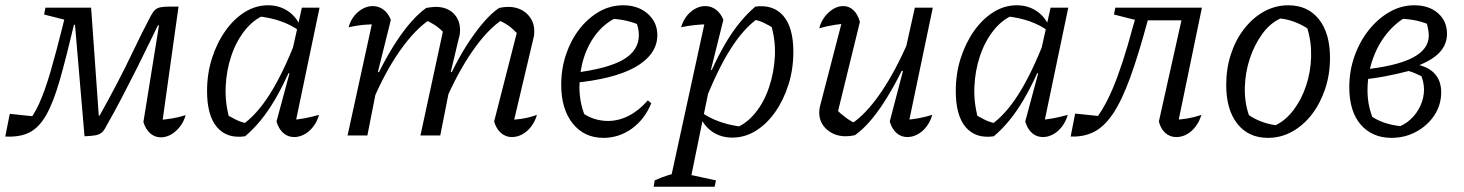

<svg xmlns="http://www.w3.org/2000/svg" viewBox="-57 -513 5542 727"><path d="M552 7Q529 7 511.5 -8.5Q494 -24 486 -51L545 -417H541Q528 -391 508 -349.5Q488 -308 462 -256Q436 -204 406 -146.5Q376 -89 343 -31Q336 -17 327 -10Q318 -3 303 -0.5Q288 2 263 3L227 -419H223Q193 -292 169 -208.5Q145 -125 118 -77.5Q91 -30 54.5 -11.5Q18 7 -37 4L-20 -82L84 -71L40 -41Q70 -73 92 -122.5Q114 -172 134.5 -242.5Q155 -313 179 -409L193 -466L209 -433L110 -458L115 -484H288L317 -75H320Q392 -204 438.5 -301.5Q485 -399 514 -453Q522 -468 530 -475.5Q538 -483 551 -485.5Q564 -488 585 -488H619L554 -24L538 -58Q567 -60 594 -64.5Q621 -69 646 -77Q639 -52 624 -33Q609 -14 590.5 -3.5Q572 7 552 7Z M871 3Q803 13 765 -31Q727 -75 727 -168Q727 -234 745.5 -292Q764 -350 796 -395.5Q828 -441 869.5 -467Q911 -493 958 -493Q999 -493 1031 -472.5Q1063 -452 1079 -416L1078 -395Q1015 -442 914 -452L947 -457Q904 -440 871 -399Q838 -358 819 -302Q800 -246 797.5 -184Q795 -122 812 -63L791 -85Q814 -71 836 -60Q858 -49 883 -45L860 -40Q915 -78 965 -157Q1015 -236 1063 -360L1081 -346Q1033 -219 983 -134Q933 -49 871 3ZM1057 -25 1043 -59Q1069 -60 1095.5 -65Q1122 -70 1151 -78Q1144 -53 1129 -33.5Q1114 -14 1095 -4Q1076 6 1057 6Q1033 6 1015.5 -9.5Q998 -25 990 -53L1039 -235L1031 -237L1086 -484H1153Z M1624 -118 1613 -150Q1638 -210 1665 -262.5Q1692 -315 1720.5 -357.5Q1749 -400 1777 -432Q1805 -464 1833 -483Q1843 -485 1851 -486Q1859 -487 1866 -487Q1911 -487 1938.5 -460.5Q1966 -434 1966 -395Q1966 -389 1965.5 -382.5Q1965 -376 1963 -369L1890 -60Q1916 -62 1936.5 -66.5Q1957 -71 1976 -78Q1969 -53 1954 -33.5Q1939 -14 1920 -4Q1901 6 1881 6Q1858 6 1840 -9.5Q1822 -25 1814 -53L1904 -405L1906 -382Q1884 -405 1867.5 -416.5Q1851 -428 1827 -438L1847 -440Q1790 -403 1732 -319.5Q1674 -236 1624 -118ZM1259 0 1359 -458 1370 -421Q1344 -421 1320 -419Q1296 -417 1263 -410Q1270 -435 1284 -452.5Q1298 -470 1316.5 -480Q1335 -490 1354 -490Q1377 -490 1395 -476.5Q1413 -463 1423 -438L1374 -241L1381 -238L1334 0ZM1535 0 1624 -412 1631 -382Q1609 -405 1592 -416.5Q1575 -428 1552 -438L1572 -440Q1514 -402 1456 -319Q1398 -236 1349 -118L1337 -150Q1362 -210 1389.5 -262.5Q1417 -315 1445 -357.5Q1473 -400 1501.5 -432Q1530 -464 1557 -483Q1570 -485 1578 -486Q1586 -487 1592 -487Q1635 -487 1660 -462.5Q1685 -438 1685 -398Q1685 -391 1684 -383.5Q1683 -376 1680 -367L1650 -241L1657 -238L1610 0Z M2228 9Q2155 9 2111.5 -45.5Q2068 -100 2068 -192Q2068 -253 2086.5 -307.5Q2105 -362 2137.5 -403.5Q2170 -445 2212 -469Q2254 -493 2303 -493Q2359 -493 2395.5 -461Q2432 -429 2432 -380Q2432 -342 2409.5 -311Q2387 -280 2346 -257.5Q2305 -235 2246.5 -220.5Q2188 -206 2116 -199V-237Q2245 -253 2303.5 -287.5Q2362 -322 2362 -380Q2362 -409 2349 -436L2374 -414Q2346 -427 2316.5 -434Q2287 -441 2255 -442L2281 -448Q2236 -428 2203.5 -388Q2171 -348 2154 -295Q2137 -242 2137 -182Q2137 -150 2144 -118.5Q2151 -87 2165 -58L2148 -86Q2170 -70 2195 -62.5Q2220 -55 2245 -55Q2285 -55 2323.5 -74.5Q2362 -94 2396 -133L2409 -122Q2384 -61 2335.5 -26Q2287 9 2228 9Z M2716 8Q2675 8 2643.5 -12Q2612 -32 2595 -69L2596 -90Q2659 -43 2760 -32L2727 -28Q2770 -45 2803 -85.5Q2836 -126 2855 -182.5Q2874 -239 2877 -300.5Q2880 -362 2862 -421L2883 -400Q2860 -414 2838.5 -425Q2817 -436 2791 -440L2814 -444Q2759 -406 2709 -327Q2659 -248 2611 -125L2593 -139Q2641 -266 2691 -350.5Q2741 -435 2803 -488Q2871 -497 2909 -453Q2947 -409 2947 -317Q2947 -251 2928.5 -192.5Q2910 -134 2878 -88.5Q2846 -43 2804.5 -17.5Q2763 8 2716 8ZM2418 194 2422 170Q2451 157 2472.5 150.5Q2494 144 2520 141L2654 170L2649 194ZM2476 194 2618 -458 2629 -421Q2598 -421 2572.5 -418Q2547 -415 2522 -410Q2529 -434 2543 -452Q2557 -470 2575.5 -480Q2594 -490 2613 -490Q2636 -490 2654 -476.5Q2672 -463 2682 -438L2635 -249L2642 -246L2552 194Z M3199 -430 3113 -79 3107 -101Q3126 -82 3146.5 -67Q3167 -52 3185 -45L3165 -43Q3221 -79 3278 -162Q3335 -245 3386 -365L3398 -334Q3372 -272 3344.5 -219.5Q3317 -167 3289.5 -124.5Q3262 -82 3234.5 -51Q3207 -20 3180 -1Q3161 3 3146 3Q3103 3 3074 -22.5Q3045 -48 3045 -87Q3045 -102 3049 -115L3138 -458L3170 -426Q3136 -424 3104.5 -419Q3073 -414 3045 -406Q3052 -432 3066.5 -450.5Q3081 -469 3099 -479.5Q3117 -490 3136 -490Q3158 -490 3174.5 -474.5Q3191 -459 3199 -430ZM3312 -53 3362 -244 3354 -246 3407 -484H3475L3379 -25L3364 -59Q3393 -60 3419.5 -65Q3446 -70 3473 -78Q3466 -53 3451 -33.5Q3436 -14 3417 -4Q3398 6 3379 6Q3355 6 3337.5 -9.5Q3320 -25 3312 -53Z M3706 3Q3638 13 3600 -31Q3562 -75 3562 -168Q3562 -234 3580.5 -292Q3599 -350 3631 -395.5Q3663 -441 3704.5 -467Q3746 -493 3793 -493Q3834 -493 3866 -472.5Q3898 -452 3914 -416L3913 -395Q3850 -442 3749 -452L3782 -457Q3739 -440 3706 -399Q3673 -358 3654 -302Q3635 -246 3632.5 -184Q3630 -122 3647 -63L3626 -85Q3649 -71 3671 -60Q3693 -49 3718 -45L3695 -40Q3750 -78 3800 -157Q3850 -236 3898 -360L3916 -346Q3868 -219 3818 -134Q3768 -49 3706 3ZM3892 -25 3878 -59Q3904 -60 3930.5 -65Q3957 -70 3986 -78Q3979 -53 3964 -33.5Q3949 -14 3930 -4Q3911 6 3892 6Q3868 6 3850.5 -9.5Q3833 -25 3825 -53L3874 -235L3866 -237L3921 -484H3988Z M3997 4 4014 -83 4119 -72 4075 -42Q4119 -90 4156 -177Q4193 -264 4232 -409L4251 -475L4272 -430L4161 -458L4166 -484H4494L4445 -436H4289Q4254 -306 4222.5 -219.5Q4191 -133 4158 -83.5Q4125 -34 4086 -14Q4047 6 3997 4ZM4399 -25 4383 -59Q4413 -60 4439.5 -64.5Q4466 -69 4492 -78Q4485 -54 4470.5 -34.5Q4456 -15 4437 -4.5Q4418 6 4397 6Q4373 6 4355.5 -9.5Q4338 -25 4331 -53L4421 -456L4494 -484Z M4744 9Q4670 9 4628 -44.5Q4586 -98 4586 -191Q4586 -254 4604 -308.5Q4622 -363 4654.5 -404.5Q4687 -446 4729.5 -469.5Q4772 -493 4821 -493Q4895 -493 4937 -440Q4979 -387 4979 -294Q4979 -231 4960.5 -176Q4942 -121 4910 -79.5Q4878 -38 4835.5 -14.5Q4793 9 4744 9ZM4773 -39Q4811 -57 4841 -96.5Q4871 -136 4888.5 -188.5Q4906 -241 4907.5 -298Q4909 -355 4893 -406Q4869 -421 4843.5 -430.5Q4818 -440 4791 -443Q4752 -425 4722.5 -384.5Q4693 -344 4675.5 -291.5Q4658 -239 4656.5 -182.5Q4655 -126 4672 -77Q4694 -62 4719.5 -52.5Q4745 -43 4773 -39Z M5212 9Q5139 9 5095.5 -41Q5052 -91 5052 -183Q5052 -245 5072 -301Q5092 -357 5126.5 -400Q5161 -443 5205 -468Q5249 -493 5298 -493Q5354 -493 5388 -463Q5422 -433 5422 -385Q5422 -343 5391.5 -312Q5361 -281 5295 -258L5284 -246Q5235 -233 5187.5 -224Q5140 -215 5100 -212V-249Q5229 -262 5291 -294Q5353 -326 5353 -378Q5353 -391 5349.5 -408Q5346 -425 5341 -438L5363 -416Q5336 -428 5310.5 -434Q5285 -440 5251 -442L5273 -452Q5228 -428 5193.5 -385Q5159 -342 5140 -286.5Q5121 -231 5121 -170Q5121 -107 5148 -49L5128 -78Q5154 -59 5184.5 -48.5Q5215 -38 5251 -35L5225 -28Q5259 -38 5283.5 -60.5Q5308 -83 5321.5 -113Q5335 -143 5335 -174Q5335 -204 5320 -237L5343 -214Q5326 -225 5302.5 -235Q5279 -245 5253 -250L5290 -272Q5346 -264 5373 -236.5Q5400 -209 5400 -164Q5400 -116 5374.5 -77Q5349 -38 5306 -14.5Q5263 9 5212 9Z"/></svg>

Font: Piazzolla 24pt
Style: Italic
Weight: 400
Italic angle: -11.3°
Designer: Juan Pablo del Peral
Foundry: Huerta Tipografica
Version: Version 2.005